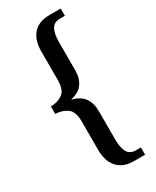

<svg xmlns="http://www.w3.org/2000/svg" viewBox="-224 -821 820 1009"><g transform="rotate(-30 186.0 -316.5)"><path d="M270 127Q204 127 170 88Q136 49 136 -18V-190Q136 -251 107 -272Q78 -293 35 -295V-340Q78 -341 107 -362Q136 -383 136 -443V-616Q136 -685 170 -722.5Q204 -760 270 -760H337V-716H308Q271 -716 256 -689.5Q241 -663 241 -612V-441Q241 -392 218 -360.5Q195 -329 147 -319V-317Q195 -306 218 -274Q241 -242 241 -193V-21Q241 29 256 56Q271 83 308 83H337V127Z"/></g></svg>

Font: Noto Serif Tamil Condensed Medium
Style: Regular
Weight: 500
Width: 3
Designer: Indian Type Foundry, Tom Grace, and the Monotype Design Team
Foundry: Monotype Imaging Inc.
Version: Version 2.004; ttfautohint (v1.8.4.7-5d5b)